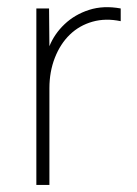

<svg xmlns="http://www.w3.org/2000/svg" viewBox="-20 -524 389 544"><path d="M83 -500H119L120 -393Q134 -428 163 -455.5Q192 -483 232.5 -496Q273 -509 322 -500V-464Q279 -473 242 -462.5Q205 -452 178 -426Q151 -400 135.5 -360.5Q120 -321 120 -274V0H83Z"/></svg>

Font: Albert Sans ExtraLight
Style: Regular
Weight: 250
Designer: Andreas Rasmussen
Foundry: a.Foundry
Version: Version 1.025